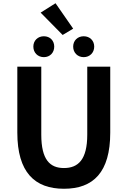

<svg xmlns="http://www.w3.org/2000/svg" viewBox="-20 -1152 788 1186"><path d="M375 14C556 14 661 -87 661 -333V-740H519V-320C519 -166 463 -114 375 -114C288 -114 235 -166 235 -320V-740H87V-333C87 -87 195 14 375 14ZM432 -975 323 -1132 231 -1074 367 -936ZM251 -799C289 -799 315 -827 315 -864C315 -901 289 -928 251 -928C213 -928 186 -901 186 -864C186 -827 213 -799 251 -799ZM497 -799C535 -799 562 -827 562 -864C562 -901 535 -928 497 -928C459 -928 432 -901 432 -864C432 -827 459 -799 497 -799Z"/></svg>

Font: Noto Sans T Chinese Bold
Style: Bold
Weight: 700
Designer: Ryoko NISHIZUKA (kana & ideographs); Paul D. Hunt (Latin, Greek & Cyrillic); Wenlong ZHANG (bopomofo); Sandoll Communica
Foundry: Adobe Systems Incorporated
Version: Version 1.000;PS 1;hotconv 1.0.78;makeotf.lib2.5.61930